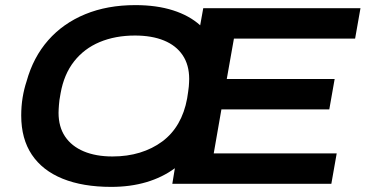

<svg xmlns="http://www.w3.org/2000/svg" viewBox="-20 -719 1430 751"><path d="M415 12Q304 12 225 -20Q146 -52 104.5 -114Q63 -176 63 -267Q63 -304 68.5 -337.5Q74 -371 84 -401Q110 -495 168.5 -561.5Q227 -628 313.5 -663.5Q400 -699 509 -699Q593 -699 657 -678.5Q721 -658 763 -620L775 -687H1390L1369 -568H895L867 -410H1289L1268 -291H846L816 -119H1297L1276 0H654L664 -61Q615 -25 552.5 -6.5Q490 12 415 12ZM420 -107Q478 -107 527 -122Q576 -137 614.5 -165.5Q653 -194 677.5 -236.5Q702 -279 712 -334Q714 -349 716 -360.5Q718 -372 718.5 -380.5Q719 -389 719.5 -396Q720 -403 720 -410Q720 -465 694.5 -503Q669 -541 621.5 -560.5Q574 -580 508 -580Q431 -580 370 -554.5Q309 -529 269.5 -478.5Q230 -428 217 -354Q214 -339 212.5 -327.5Q211 -316 210.5 -307.5Q210 -299 209.5 -292Q209 -285 209 -278Q209 -223 234.5 -185Q260 -147 307.5 -127Q355 -107 420 -107Z"/></svg>

Font: Archivo SemiExpanded SemiBold
Style: Italic
Weight: 600
Width: 6
Italic angle: -10°
Designer: Hector Gatti
Foundry: Omnibus-Type
Version: Version 2.001